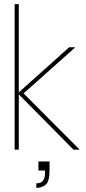

<svg xmlns="http://www.w3.org/2000/svg" viewBox="-20 -725 415 930"><path d="M336 0 66 -273 315 -496H345L89 -268V-278L366 0ZM51 0V-705H71V0ZM156 185V163Q180 163 189 149.5Q198 136 198 113V101H166V57H220Q220 69 220 80Q220 91 220 99Q220 154 201.5 169.5Q183 185 156 185Z"/></svg>

Font: DM Sans 36pt Thin
Style: Regular
Weight: 250
Designer: Colophon Foundry, Jonny Pinhorn
Foundry: Colophon Foundry
Version: Version 4.004;gftools[0.9.30]